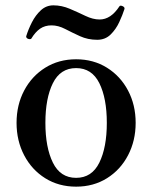

<svg xmlns="http://www.w3.org/2000/svg" viewBox="-20 -687 563 719"><path d="M265 12Q200 12 149.5 -19.5Q99 -51 70.5 -105.5Q42 -160 42 -227Q42 -294 70.5 -348Q99 -402 149.5 -433.5Q200 -465 265 -465Q330 -465 380.5 -433.5Q431 -402 459.5 -348Q488 -294 488 -227Q488 -160 459.5 -105.5Q431 -51 380.5 -19.5Q330 12 265 12ZM265 -21Q324 -21 352 -78Q380 -135 380 -227Q380 -319 352 -375.5Q324 -432 265 -432Q206 -432 178 -375.5Q150 -319 150 -227Q150 -135 178 -78Q206 -21 265 -21ZM344 -538Q309 -538 279.5 -551.5Q250 -565 224 -578.5Q198 -592 173 -592Q148 -592 130 -579.5Q112 -567 97 -542Q93 -539 85.5 -541.5Q78 -544 78 -551Q86 -577 99.5 -603.5Q113 -630 133 -648.5Q153 -667 180 -667Q211 -667 241.5 -654Q272 -641 300 -627.5Q328 -614 353 -614Q395 -614 427 -663Q430 -668 439 -664Q448 -660 446 -653Q439 -631 426.5 -604Q414 -577 394 -557.5Q374 -538 344 -538Z"/></svg>

Font: Zen Old Mincho SemiBold
Style: Regular
Weight: 600
Version: Version 1.500